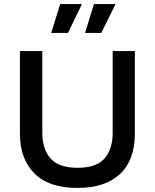

<svg xmlns="http://www.w3.org/2000/svg" viewBox="-20 -911 761 944"><path d="M361 13Q220 13 149 -58.5Q78 -130 78 -254V-660H188V-258Q188 -179 228 -132.5Q268 -86 361 -86Q455 -86 494.5 -132.5Q534 -179 534 -258V-660H643V-254Q643 -124 570 -55.5Q497 13 361 13ZM314 -749H232L276 -891H383ZM478 -749H398L442 -891H548Z"/></svg>

Font: Bricolage Grotesque 10pt Medium
Style: Regular
Weight: 500
Designer: Mathieu Triay
Foundry: Atelier Triay
Version: Version 1.000; ttfautohint (v1.8.4.7-5d5b);gftools[0.9.32]